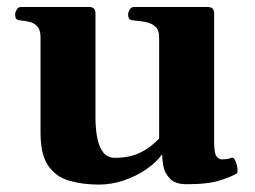

<svg xmlns="http://www.w3.org/2000/svg" viewBox="-20 -505 717 539"><path d="M257.8 13.2Q211.4 13.2 174.1 2.2Q136.7 -8.8 115.2 -40Q93.8 -71.3 93.8 -131.8V-399.9Q93.8 -420.9 85.2 -430.4Q76.7 -439.9 64.5 -443.1Q52.2 -446.3 40 -447.3Q29.8 -448.2 26.1 -451.4Q22.5 -454.6 22.5 -465.3Q22.5 -470.7 26.9 -478Q31.2 -485.4 39.1 -485.4H230Q248 -485.4 248 -467.8V-176.3Q248 -142.6 253.2 -116.9Q258.3 -91.3 270.3 -76.7Q282.2 -62 302.2 -62Q344.2 -62 373.5 -76.4Q402.8 -90.8 426.8 -116.2V-399.9Q426.8 -420.9 416 -430.4Q405.3 -439.9 389.2 -443.1Q373 -446.3 357.4 -447.3Q347.2 -448.2 343.5 -451.4Q339.8 -454.6 339.8 -465.3Q339.8 -470.7 344 -478Q348.1 -485.4 356.4 -485.4H563Q581.1 -485.4 581.1 -467.8V-108.4Q581.1 -74.2 587.9 -65.9Q594.7 -57.6 602.5 -57.6Q609.4 -57.6 616.2 -58.3Q623 -59.1 627.9 -61.5Q636.2 -65.4 641.6 -51.5Q647 -37.6 647 -26.4Q647 -19.5 644.5 -18.1Q633.8 -10.7 599.9 0.7Q565.9 12.2 504.4 12.2Q472.2 12.2 457.3 -3.2Q442.4 -18.6 438.7 -38.3Q435.1 -58.1 435.1 -71.8Q419.4 -49.8 391.4 -30.3Q363.3 -10.7 328.4 1.2Q293.5 13.2 257.8 13.2Z"/></svg>

Font: Gelasio
Style: Regular
Weight: 400
Designer: Eben Sorkin
Foundry: Eben Sorkin
Version: Version 1.008